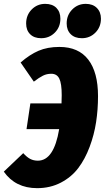

<svg xmlns="http://www.w3.org/2000/svg" viewBox="-53 -960 545 999"><path d="M161.1 -761.2Q124.5 -761.2 103.8 -782Q83 -802.7 83 -837.9Q83 -881.3 111.8 -910.6Q140.6 -939.9 182.1 -939.9Q219.7 -939.9 240.5 -918.9Q261.2 -897.9 261.2 -862.8Q261.2 -819.3 232.4 -790.3Q203.6 -761.2 161.1 -761.2ZM373 -761.2Q335.9 -761.2 314.9 -782.2Q293.9 -803.2 293.9 -837.9Q293.9 -881.3 322.8 -910.6Q351.6 -939.9 393.1 -939.9Q429.7 -939.9 450.9 -918.7Q472.2 -897.5 472.2 -862.8Q472.2 -819.3 443.4 -790.3Q414.6 -761.2 373 -761.2ZM255.9 -715.8Q355.5 -715.8 406.2 -649.9Q457 -584 457 -460Q457 -390.1 447 -324.5Q437 -258.8 413.3 -195.6Q389.6 -132.3 354.2 -85.4Q318.8 -38.6 263.7 -9.8Q208.5 19 140.1 19Q27.3 19 -33.2 -66.9L67.9 -163.1Q86.9 -142.1 104.2 -133.1Q121.6 -124 144 -124Q227.5 -124 254.9 -288.1H85L105 -421.9H267.1Q268.1 -437 268.1 -464.8Q268.1 -525.4 255.6 -550.8Q243.2 -576.2 213.9 -576.2Q190.4 -576.2 170.7 -566.4Q150.9 -556.6 123 -535.2L54.2 -634.8Q101.1 -675.8 147.5 -695.8Q193.8 -715.8 255.9 -715.8Z"/></svg>

Font: Fira Sans Compressed Heavy
Style: Italic
Weight: 900
Width: 3
Italic angle: -8°
Designer: Carrois Corporate & Edenspiekermann AG
Foundry: Carrois Corporate GbR & Edenspiekermann AG
Version: Version 4.203;PS 004.203;hotconv 1.0.88;makeotf.lib2.5.64775